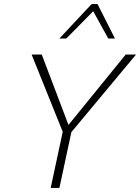

<svg xmlns="http://www.w3.org/2000/svg" viewBox="-20 -927 691 947"><path d="M321 -262 300 -289 600 -658H651ZM230 0 292 -289H335L273 0ZM295 -263 136 -658H186L326 -289ZM273 -737 432 -907H461L450 -882L307 -737ZM514 -737 434 -882 432 -907H461L547 -737Z"/></svg>

Font: Ysabeau ExtraLight
Style: Italic
Weight: 250
Italic angle: -12°
Version: Version 2.000;gftools[0.9.27.dev2+g8671c4b]